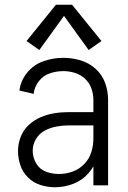

<svg xmlns="http://www.w3.org/2000/svg" viewBox="-20 -782 540 810"><path d="M146 -571 92 -609 216 -762H284L408 -609L354 -571L250 -715ZM212 8Q181 8 151 -1.5Q121 -11 98.5 -33Q76 -55 66 -84.5Q56 -114 56 -144.5Q56 -175 67 -204Q78 -233 100.5 -254Q123 -275 150.5 -287Q178 -299 208 -304Q238 -309 269 -309H374V-361Q374 -385 365.5 -409Q357 -433 338.5 -450Q320 -467 296 -474.5Q272 -482 247 -482Q218 -482 190 -472.5Q162 -463 143.5 -439Q125 -415 122 -386L62 -400Q67 -442 95 -476Q123 -510 164 -524Q205 -538 247 -538Q284 -538 319.5 -527.5Q355 -517 383 -492Q411 -467 423.5 -432Q436 -397 436 -361V0H374V-80Q365 -65 353 -51Q327 -21 289 -6.5Q251 8 212 8ZM228 -48Q258 -48 286 -58Q314 -68 335 -89.5Q356 -111 365 -139.5Q374 -168 374 -198V-253H269Q243 -253 217 -248Q191 -243 168 -230.5Q145 -218 131.5 -195Q118 -172 118 -146Q118 -118 132.5 -93Q147 -68 173.5 -58Q200 -48 228 -48Z"/></svg>

Font: Iosevka SS01 Light
Style: Regular
Weight: 300
Monospace: yes
Designer: Belleve Invis
Foundry: Belleve Invis
Version: 2.3.3; ttfautohint (v1.8.3)